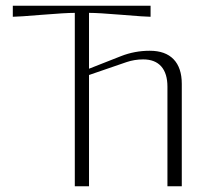

<svg xmlns="http://www.w3.org/2000/svg" viewBox="-20 -653 719 673"><path d="M24.9 -632.8H507.8V-594.2Q489.3 -594.2 406.7 -601.1Q324.2 -607.9 292 -607.9V-412.1L403.8 -456.1Q452.1 -475.1 504.9 -475.1Q559.6 -475.1 588.4 -445.3Q617.2 -415.5 617.2 -358.9V0H566.9V-349.1Q566.9 -395.5 545.2 -420.2Q523.4 -444.8 481.9 -444.8Q451.2 -444.8 422.9 -435.1L292 -390.1V0H242.2V-607.9Q210 -607.9 126.7 -601.1Q43.5 -594.2 24.9 -594.2Z"/></svg>

Font: Resagokr
Style: Light
Weight: 300
Designer: gluk
Foundry: gluk
Version: Version 0.95